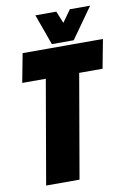

<svg xmlns="http://www.w3.org/2000/svg" viewBox="-97 -956 691 1015"><g transform="rotate(-10 248.5 -448.0)"><path d="M66.4 0H245.6L341.8 -556.2H467.3L496.6 -710.9H65.4L36.1 -556.2H162.6ZM226.1 -731H343.3L460.4 -896H351.6L305.2 -831.1L278.8 -896H166.5Z"/></g></svg>

Font: Roboto Flex Super Cond Black
Style: Italic
Weight: 900
Width: 3
Italic angle: -10°
Designer: Berlow after Robertson
Foundry: Google
Version: Version 3.200;Glyphs 3.3 (3311)